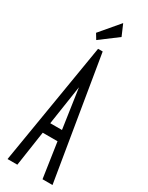

<svg xmlns="http://www.w3.org/2000/svg" viewBox="-208 -828 667 865"><g transform="rotate(30 125.0 -395.5)"><path d="M190 0 163 -182H86L59 0H8L113 -634H137L242 0ZM125 -441 94 -236H155ZM86 -664 69 -692 153 -791 178 -733Z"/></g></svg>

Font: Inconsolata UltraCondensed
Style: Regular
Weight: 400
Width: 1
Monospace: yes
Designer: Raph Levien, Cyreal, Brenton Simpson
Foundry: Raph Levien, Cyreal, Google
Version: Version 3.001; ttfautohint (v1.8.2.53-6de2)